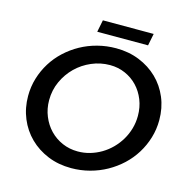

<svg xmlns="http://www.w3.org/2000/svg" viewBox="-120 -954 1051 1077"><g transform="rotate(15 405.0 -415.5)"><path d="M459 -707Q532.5 -707 594.2 -682Q656 -657 701 -613.2Q746 -569.5 771 -509.8Q796 -450 796 -380Q796 -326.5 781 -276.8Q766 -227 739.2 -183.8Q712.5 -140.5 674.8 -105.2Q637 -70 591.8 -44.8Q546.5 -19.5 494.5 -5.8Q442.5 8 387 8Q313.5 8 251.8 -17.2Q190 -42.5 145 -86.8Q100 -131 75 -191.2Q50 -251.5 50 -321Q50 -375 65 -424.5Q80 -474 106.8 -517Q133.5 -560 171.2 -595Q209 -630 254.2 -655Q299.5 -680 351.5 -693.5Q403.5 -707 459 -707ZM450 -607Q394.5 -607 343.8 -585.2Q293 -563.5 254.5 -525.8Q216 -488 193 -437.5Q170 -387 170 -329Q170 -279 187.8 -235.8Q205.5 -192.5 236.2 -160.5Q267 -128.5 308.8 -110.2Q350.5 -92 399 -92Q435.5 -92 469.8 -102Q504 -112 534.8 -130.2Q565.5 -148.5 591 -174.2Q616.5 -200 635 -231Q653.5 -262 663.8 -297.8Q674 -333.5 674 -372Q674 -422 656.8 -465Q639.5 -508 609.5 -539.5Q579.5 -571 538.5 -589Q497.5 -607 450 -607ZM345.5 -839H640.5L626.5 -769H331.5Z"/></g></svg>

Font: Argentum Sans
Style: Italic
Weight: 400
Italic angle: -11.3099°
Designer: Julieta Ulanovsky, Owen Earl, Rasmus Andersson, Cristiano Sobral
Foundry: The Argentum Sans Project Authors
Version: Version 3.131; ttfautohint (v1.8.4.7-5d5b-dirty)